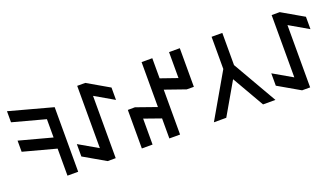

<svg xmlns="http://www.w3.org/2000/svg" viewBox="-63 -1206 2956 1694"><g transform="rotate(-20 1415.0 -359.0)"><path d="M38.1 -717.3 445.8 -606.9V-0.5H345.2V-254.4L37.1 -336.9V-441.4L345.2 -358.9V-530.8L38.1 -613.3Z M722.2 0 518.1 -117.7V-233.9L696.8 -130.9V-715.8H772.5L976.1 -598.1V-481.9L797.9 -585V0Z M1560.1 -718.3H1661.1V-355.5L1594.2 -356L1402.8 -422.9V-1.5H1302.2V-189.5L1144.5 -245.1V-1.5H1043.9V-363.3L1110.8 -363.8L1302.2 -296.4V-718.3H1402.8V-529.3L1560.1 -474.6Z M2297.9 -1H2181.6L2009.3 -300.3L1836.4 -1H1720.2L1959 -414.6V-716.8H2059.6V-414.6Z M2547.9 0 2343.8 -117.7V-233.9L2522.5 -130.9V-715.8H2598.1L2801.8 -598.1V-481.9L2623.5 -585V0Z"/></g></svg>

Font: Kultigin
Style: Regular
Weight: 400
Designer: facebook.com/biligbitig
Foundry: facebook.com/biligbitig
Version: Version 1.0